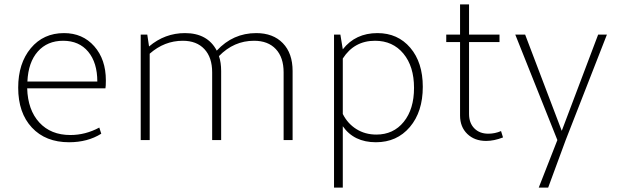

<svg xmlns="http://www.w3.org/2000/svg" viewBox="-20 -639 2815 876"><path d="M295 10Q188 10 125.5 -57Q63 -124 63 -239Q63 -350 120.5 -419Q178 -488 272 -488Q357 -488 410 -428Q463 -368 463 -272Q463 -245 461 -236H104Q107 -137 159.5 -80Q212 -23 301 -23Q370 -23 433 -57L442 -29Q380 10 295 10ZM268 -453Q196 -453 152.5 -404Q109 -355 105 -267H424Q424 -353 382.5 -403Q341 -453 268 -453Z M622 0V-481H652L660 -427Q732 -488 824 -488Q927 -488 969 -408Q1043 -488 1149 -488Q1226 -488 1270.5 -442Q1315 -396 1315 -315V0H1274V-309Q1274 -377 1238.5 -415Q1203 -453 1139 -453Q1047 -453 979 -383Q989 -354 989 -315V0H948V-309Q948 -377 912.5 -415Q877 -453 814 -453Q730 -453 663 -394V0Z M1504 217V-481H1533L1544 -414Q1602 -488 1702 -488Q1795 -488 1852 -421Q1909 -354 1909 -243Q1909 -129 1850 -59.5Q1791 10 1695 10Q1595 10 1544 -63V217ZM1691 -453Q1596 -453 1544 -372V-119Q1566 -75 1606 -50Q1646 -25 1697 -25Q1775 -25 1822 -83Q1869 -141 1869 -238Q1869 -336 1820.5 -394.5Q1772 -453 1691 -453Z M2198 4Q2145 4 2112 -28Q2079 -60 2079 -112V-447H2016V-481H2079V-619H2120V-481H2259V-447H2120V-119Q2120 -78 2144 -53.5Q2168 -29 2208 -29Q2238 -29 2266 -41L2275 -12Q2234 4 2198 4Z M2438 217 2523 0 2331 -481H2376L2543 -42L2709 -481H2749L2561 0L2481 217Z"/></svg>

Font: Cantarell Light
Style: Regular
Weight: 300
Designer: Dave Crossland, Nikolaus Waxweiler, Florian Fecher, Jacques Le Bailly, Eben Sorkin, Alexei Vanyashin, Alexios Zavras, Em
Version: Version 0.303